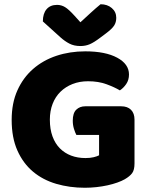

<svg xmlns="http://www.w3.org/2000/svg" viewBox="-20 -867 704 905"><path d="M614 -97Q614 -66 603 -51Q592 -36 568 -22Q554 -14 533 -6.5Q512 1 487 6.5Q462 12 434.5 15Q407 18 380 18Q308 18 245 -0.5Q182 -19 135.5 -58Q89 -97 62 -157.5Q35 -218 35 -302Q35 -381 62 -441Q89 -501 136 -542Q183 -583 246 -604Q309 -625 382 -625Q477 -625 532.5 -595Q588 -565 588 -516Q588 -490 575 -471Q562 -452 545 -441Q520 -456 482 -470Q444 -484 395 -484Q355 -484 322 -471Q289 -458 265 -434.5Q241 -411 228 -377.5Q215 -344 215 -303Q215 -258 227.5 -224Q240 -190 262.5 -167.5Q285 -145 315.5 -133.5Q346 -122 383 -122Q405 -122 421.5 -126Q438 -130 447 -135V-231H340Q334 -242 328.5 -260Q323 -278 323 -298Q323 -334 339.5 -350Q356 -366 382 -366H551Q581 -366 597.5 -349.5Q614 -333 614 -303ZM359 -762Q384 -785 408 -807Q432 -829 454 -847Q486 -847 507 -829Q528 -811 528 -783Q528 -762 518 -746.5Q508 -731 480 -710L452 -689Q423 -667 403 -658.5Q383 -650 359 -650Q329 -650 307 -661.5Q285 -673 265 -691L182 -766Q182 -803 199.5 -823.5Q217 -844 249 -844Q269 -844 286.5 -833.5Q304 -823 332 -792Z"/></svg>

Font: Baloo Thambi 2 ExtraBold
Style: Regular
Weight: 800
Designer: Aadarsh Rajan and Ek Type
Foundry: Ek Type
Version: Version 1.640;hotconv 1.0.111;makeotfexe 2.5.65597; ttfautoh